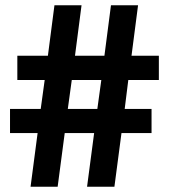

<svg xmlns="http://www.w3.org/2000/svg" viewBox="-20 -710 642 730"><path d="M467.8 -405.8 454.1 -295.9H556.2V-204.1H441.9L415 0H311L337.9 -204.1H226.1L199.2 0H96.2L123 -204.1H18.1V-295.9H134.8L149.9 -405.8H45.9V-498H162.1L187 -689.9H290L265.1 -498H377L401.9 -689.9H504.9L480 -498H584V-405.8ZM365.2 -405.8H252.9L237.8 -295.9H350.1Z"/></svg>

Font: D-DIN Exp
Style: DINExp-Bold
Weight: 700
Width: 7
Designer: Charles Nix
Foundry: Datto Inc.
Version: Version 1.00